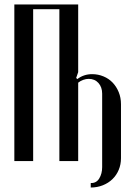

<svg xmlns="http://www.w3.org/2000/svg" viewBox="-20 -719 598 857"><path d="M329 -699V-397L320 -371L325 -366Q354 -388 391 -388Q418 -388 442 -378Q466 -368 483 -350Q500 -332 510 -307.5Q520 -283 520 -254V-13Q520 15 510 39Q500 63 482 80.5Q464 98 439 108Q414 118 385 118V98Q410 99 423 77.5Q436 56 436 27V-301Q436 -330 419.5 -348.5Q403 -367 376 -367Q364 -367 351.5 -362.5Q339 -358 329 -350V0H245V-678H128V0H44V-699Z"/></svg>

Font: Moniqa SemBd Narrow Heading
Style: Regular
Weight: 600
Width: 4
Designer: Rajesh Rajput
Foundry: Rajesh Rajput
Version: Version 1.000